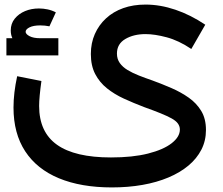

<svg xmlns="http://www.w3.org/2000/svg" viewBox="-20 -538 976 839"><path d="M469 281Q334 281 237.5 241Q141 201 90 123Q39 45 39 -68Q39 -100 43 -134Q47 -168 55 -205L161 -184Q156 -148 153.5 -121Q151 -94 151 -75Q151 39 229 94.5Q307 150 465 150Q560 150 627 133Q694 116 730 88Q766 60 766 28Q766 14 757.5 2Q749 -10 730 -20.5Q711 -31 681.5 -43Q652 -55 610 -70Q563 -88 521.5 -107Q480 -126 447.5 -152Q415 -178 396 -214.5Q377 -251 377 -302Q377 -350 394.5 -389.5Q412 -429 443.5 -458Q475 -487 518.5 -502.5Q562 -518 616 -518Q680 -518 746.5 -495.5Q813 -473 877 -430L816 -324Q761 -361 708.5 -375Q656 -389 616 -389Q564 -389 527.5 -367.5Q491 -346 491 -304Q491 -280 503.5 -262.5Q516 -245 537.5 -232Q559 -219 587 -208Q615 -197 647 -186Q688 -171 729.5 -153Q771 -135 805 -111Q839 -87 859.5 -53Q880 -19 880 30Q880 77 860 116Q840 155 803.5 185.5Q767 216 716 237.5Q665 259 602.5 270Q540 281 469 281ZM156 -318Q99 -318 63 -340Q27 -362 27 -405Q27 -435 44.5 -456.5Q62 -478 89.5 -489.5Q117 -501 150 -501Q169 -501 188 -497Q207 -493 224 -484L196 -423Q187 -425 176 -426Q165 -427 156 -427Q126 -427 109 -418.5Q92 -410 92 -399Q92 -389 109 -380Q126 -371 156 -371ZM8 -296V-371H235V-296Z"/></svg>

Font: Alexandria Medium
Style: Regular
Weight: 500
Designer: Mohamed Gaber
Foundry: Kief Type Foundry
Version: Version 5.100